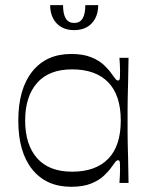

<svg xmlns="http://www.w3.org/2000/svg" viewBox="-20 -706 592 741"><path d="M254.7 14.9Q158.6 14.9 104.6 -52.1Q50.6 -119 50.6 -240.7Q50.6 -362.4 104.6 -430.1Q158.6 -497.7 254.7 -497.7Q301 -497.7 331.9 -485.1Q362.7 -472.6 381.6 -454.6Q400.6 -436.6 410.7 -421.4Q422 -405.3 426.4 -400.3Q430.9 -395.3 435.9 -395.3Q441.3 -395.3 442.3 -402.7Q443.3 -410.1 443.3 -430.9Q443.3 -440.1 442.7 -454.2Q442.1 -468.3 441 -482.9H476.1Q475.3 -424.7 474.4 -388.3Q473.4 -351.9 472.9 -327.9Q472.4 -303.9 472.4 -284.6Q472.4 -265.4 472.4 -240.7Q472.4 -216.1 472.4 -197.1Q472.4 -178 472.9 -154.3Q473.4 -130.6 474.4 -94.4Q475.3 -58.1 476.1 0H441Q442.1 -14.6 442.7 -29.1Q443.3 -43.6 443.3 -54.6Q443.3 -73.6 442.3 -80.6Q441.3 -87.6 435.9 -87.6Q430.9 -87.6 426.4 -82.6Q422 -77.6 410.7 -61.4Q400.6 -46.4 381.6 -28.4Q362.7 -10.3 331.9 2.3Q301 14.9 254.7 14.9ZM258.3 -43.4Q349 -43.4 397.6 -93.1Q446.1 -142.7 446.1 -240.7Q446.1 -338.7 397.6 -388.5Q349 -438.3 258.3 -438.3Q169 -438.3 123.1 -385.9Q77.1 -333.6 77.1 -240.7Q77.1 -147.9 123.1 -95.6Q169 -43.4 258.3 -43.4ZM266.3 -589.7Q237.7 -589.7 217.1 -601.4Q196.4 -613.1 185 -635Q173.6 -656.9 173.6 -686.3H223.3Q223.3 -652 233.8 -634.7Q244.3 -617.4 266.3 -617.4Q288.3 -617.4 298.8 -634.7Q309.3 -652 309.3 -686.3H359Q359 -656.9 347.6 -635Q336.1 -613.1 315.5 -601.4Q294.9 -589.7 266.3 -589.7Z"/></svg>

Font: Ojuju ExtraLight
Style: Regular
Weight: 200
Designer: Chisaokwu Joboson, Mirko Velimirovic
Foundry: Udi Foundry
Version: Version 1.000